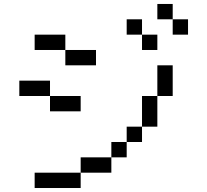

<svg xmlns="http://www.w3.org/2000/svg" viewBox="-20 -943 1040 963"><path d="M769.2 -461.5V-615.4H846.2V-461.5ZM692.3 -307.7V-461.5H769.2V-307.7ZM615.4 -230.8V-307.7H692.3V-230.8ZM538.5 -153.8V-230.8H615.4V-153.8ZM384.6 -76.9V-153.8H538.5V-76.9ZM153.8 -76.9H384.6V0H153.8ZM230.8 -461.5H384.6V-384.6H230.8ZM76.9 -538.5H230.8V-461.5H76.9ZM307.7 -692.3H461.5V-615.4H307.7ZM153.8 -769.2H307.7V-692.3H153.8ZM846.2 -846.2H923.1V-769.2H846.2ZM769.2 -923.1H846.2V-846.2H769.2ZM692.3 -769.2H769.2V-692.3H692.3ZM615.4 -846.2H692.3V-769.2H615.4Z"/></svg>

Font: Mintsoda - Lime Green 13x16
Style: Regular
Weight: 400
Designer: Mintsoda-15
Version: Version 1.0